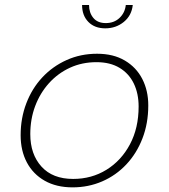

<svg xmlns="http://www.w3.org/2000/svg" viewBox="-20 -758 692 786"><path d="M277 9Q211 9 163.2 -18Q115.5 -45 90 -93Q64.5 -141 64.5 -204.5Q64.5 -274.5 87.8 -335.2Q111 -396 153.2 -441.2Q195.5 -486.5 252.8 -512.2Q310 -538 377.5 -538Q444 -538 491 -510.2Q538 -482.5 562.5 -434.8Q587 -387 587 -326.5Q587 -253 563.2 -191.5Q539.5 -130 497.2 -85Q455 -40 398.5 -15.5Q342 9 277 9ZM279.5 -25.5Q355 -25.5 415.8 -63Q476.5 -100.5 512 -167.2Q547.5 -234 547.5 -322Q547.5 -375 527.8 -416Q508 -457 469.5 -480.2Q431 -503.5 375 -503.5Q316 -503.5 266.5 -480.8Q217 -458 180.5 -417.5Q144 -377 124 -323.8Q104 -270.5 104 -209Q104 -126.5 149.8 -76Q195.5 -25.5 279.5 -25.5ZM316 -737.5H344.5Q344.5 -706 362 -684.8Q379.5 -663.5 413 -663.5Q447 -663.5 469.2 -684.5Q491.5 -705.5 495 -737.5H523.5Q519 -694.5 486.8 -668.2Q454.5 -642 411 -642Q367.5 -642 341.8 -668.2Q316 -694.5 316 -737.5Z"/></svg>

Font: Epilogue ExtraLight
Style: Italic
Weight: 250
Italic angle: -12°
Designer: Tyler Finck
Foundry: Etcetera Type Co
Version: Version 2.112